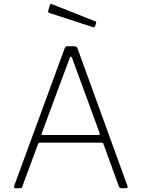

<svg xmlns="http://www.w3.org/2000/svg" viewBox="-20 -984 740 1004"><path d="M60 0Q56 0 54 -2.5Q52 -5 53 -9L318 -731Q320 -737 323.5 -739.5Q327 -742 334 -742H367Q382 -742 385 -732L647 -10Q649 -6 646.5 -3Q644 0 639 0H615Q605 0 602 -8L521 -231Q520 -235 518 -236.5Q516 -238 511 -238H189Q182 -238 179 -231L96 -7Q95 -3 92.5 -1.5Q90 0 85 0H60ZM494 -278Q504 -278 501 -288L358 -678Q354 -688 350.5 -688Q347 -688 343 -677L198 -286Q195 -278 203 -278ZM242 -960Q244 -965 250 -963L479 -872Q485 -870 482 -862L477 -847Q476 -843 473.5 -842Q471 -841 466 -842L239 -916Q229 -920 232 -928Z"/></svg>

Font: Libre Franklin Thin
Style: Regular
Weight: 100
Designer: Pablo Impallari, Rodrigo Fuenzalida, Nhung Nguyen
Foundry: Impallari Type
Version: Version 3.000